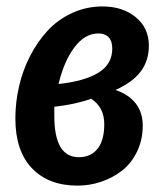

<svg xmlns="http://www.w3.org/2000/svg" viewBox="-20 -563 499 597"><path d="M298.8 -543Q361.3 -543 402.1 -509.5Q442.9 -476.1 442.9 -420.9Q442.9 -375 418 -341.3Q393.1 -307.6 338.9 -283.2Q378.4 -270.5 401.1 -242.4Q423.8 -214.4 423.8 -172.9Q423.8 -127.9 406 -91.3Q388.2 -54.7 359.1 -32.2Q330.1 -9.8 294.4 2.2Q258.8 14.2 221.2 14.2Q131.3 14.2 79.6 -39.6Q27.8 -93.3 27.8 -194.8Q27.8 -244.6 39.1 -293.9Q50.3 -343.3 73.2 -388.2Q96.2 -433.1 127.9 -467.5Q159.7 -502 204.1 -522.5Q248.5 -543 298.8 -543ZM286.1 -459Q243.7 -459 211.2 -415.5Q178.7 -372.1 162.1 -301.8Q242.7 -310.5 285.9 -336.9Q329.1 -363.3 329.1 -412.1Q329.1 -435.1 317.9 -447Q306.6 -459 286.1 -459ZM263.2 -255.9Q216.3 -238.8 148.9 -231V-202.1Q148.9 -74.2 225.1 -74.2Q262.2 -74.2 283.2 -100.3Q304.2 -126.5 304.2 -176.8Q304.2 -230 263.2 -255.9Z"/></svg>

Font: Fira Sans Compressed Medium
Style: Italic
Weight: 500
Width: 3
Italic angle: -8°
Designer: Carrois Corporate & Edenspiekermann AG
Foundry: Carrois Corporate GbR & Edenspiekermann AG
Version: Version 4.203;PS 004.203;hotconv 1.0.88;makeotf.lib2.5.64775